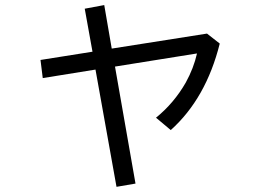

<svg xmlns="http://www.w3.org/2000/svg" viewBox="-20 -680 1039 750"><path d="M387.2 -660.2 416.5 -490.2 788.6 -548.8 838.4 -509.8Q784.7 -295.4 647 -171.9L589.4 -220.2Q659.7 -277.3 705.6 -357.4Q736.8 -414.1 749.5 -471.2L429.2 -419.9L509.3 37.1L435.1 49.8L353 -408.2L147 -375L138.2 -445.8L341.3 -478L311 -646Z"/></svg>

Font: UDEV Gothic 35
Style: Regular
Weight: 400
Version: v2.1.0; ttfautohint (v1.8.4.7-5d5b-dirty) -l 6 -r 45 -G 200 